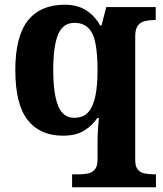

<svg xmlns="http://www.w3.org/2000/svg" viewBox="-20 -566 693 815"><path d="M286 229V174H314Q335 174 353 170.5Q371 167 382.5 153.5Q394 140 394 113V51Q394 33 394.5 12Q395 -9 396.5 -30Q398 -51 400 -65H393Q372 -33 337 -11.5Q302 10 247 10Q150 10 97.5 -56.5Q45 -123 45 -269Q45 -412 98.5 -479Q152 -546 255 -546Q309 -546 346 -522Q383 -498 405 -458H411L431 -536H641V-481H636Q614 -481 595 -476.5Q576 -472 565 -457Q554 -442 554 -412V113Q554 141 565 154Q576 167 594.5 170.5Q613 174 634 174H642V229ZM295 -66Q333 -66 354 -89Q375 -112 384.5 -157Q394 -202 394 -267Q394 -336 385.5 -380.5Q377 -425 355 -447Q333 -469 296 -469Q247 -469 226.5 -419.5Q206 -370 206 -268Q206 -169 226.5 -117.5Q247 -66 295 -66Z"/></svg>

Font: Noto Serif Hentaigana EL
Style: Regular
Weight: 400
Designer: Kazuhiro Yamada
Foundry: nipponia
Version: Version 1.000